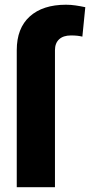

<svg xmlns="http://www.w3.org/2000/svg" viewBox="-20 -780 375 800"><path d="M49.8 0V-570.8Q49.8 -662.6 104 -711.4Q158.2 -760.3 254.9 -760.3Q275.4 -760.3 295.2 -757.3Q314.9 -754.4 335.4 -750L323.2 -627.4Q312.5 -629.9 301.8 -631.1Q291 -632.3 275.4 -632.3Q243.7 -632.3 226.3 -616.2Q209 -600.1 209 -570.8V0Z"/></svg>

Font: Heebo ExtraBold
Style: Regular
Weight: 800
Designer: Oded Ezer
Foundry: Ezer Type House
Version: Version 3.100